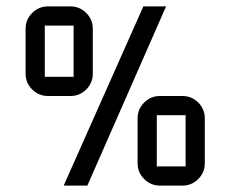

<svg xmlns="http://www.w3.org/2000/svg" viewBox="-20 -580 720 600"><path d="M620 -70Q620 -41 599.5 -20.5Q579 0 550 0H480Q451 0 430.5 -20.5Q410 -41 410 -70V-210Q410 -239 430.5 -259.5Q451 -280 480 -280H550Q579 -280 599.5 -259.5Q620 -239 620 -210ZM499 -560 253 0H179L428 -560ZM270 -350Q270 -321 249.5 -300.5Q229 -280 200 -280H130Q101 -280 80.5 -300.5Q60 -321 60 -350V-490Q60 -519 80.5 -539.5Q101 -560 130 -560H200Q229 -560 249.5 -539.5Q270 -519 270 -490ZM560 -60V-220H470V-60ZM210 -340V-500H120V-340Z"/></svg>

Font: Iceland
Style: Regular
Weight: 400
Designer: Cyreal (www.cyreal.org)
Foundry: Cyreal (www.cyreal.org)
Version: Version 1.001